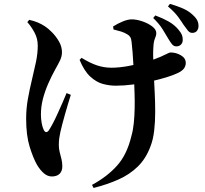

<svg xmlns="http://www.w3.org/2000/svg" viewBox="-20 -865 1040 973"><path d="M832.7 -669Q821.2 -688.8 804.3 -716.2Q787.5 -743.6 756.3 -773.9L767.2 -786.8Q804.4 -772.9 833.9 -756.4Q863.4 -739.8 883.8 -715.5Q897.4 -699.5 902 -687.7Q906.6 -676 906 -661.7Q905.8 -647.8 896.7 -638.8Q887.6 -629.7 872.8 -630Q860.4 -630.3 851.7 -640.8Q843.1 -651.4 832.7 -669ZM910.6 -738.8Q899.8 -756 882.7 -779.5Q865.5 -803 831.2 -832.5L841.3 -845.4Q881.4 -833.5 909.4 -821Q937.4 -808.4 957.3 -789.2Q974.1 -773.8 980.3 -760.5Q986.5 -747.2 985.9 -730.8Q985.6 -718.3 977.8 -708.3Q970 -698.4 953.7 -698.4Q941.5 -698.4 932.1 -710Q922.7 -721.7 910.6 -738.8ZM118.5 -752.8 128 -764.5Q153.2 -758.7 171.3 -751.1Q189.4 -743.5 207.2 -732.1Q222.8 -722.2 243.2 -701.7Q263.7 -681.1 278.9 -654.8Q294 -628.5 294 -600.4Q294 -579.6 284.4 -559.3Q274.7 -539.1 259.2 -511.9Q240.6 -478 224.1 -440.5Q207.7 -403 197.5 -363.9Q187.4 -324.8 187.4 -284.9Q187.4 -261.9 191.3 -240.7Q195.1 -219.6 201.9 -206.4Q207.2 -195.9 214.1 -195.5Q221.1 -195.2 227.8 -205Q237.2 -219.3 248.8 -241.4Q260.4 -263.5 272.4 -290.2Q284.5 -316.8 296.2 -343.4Q307.8 -370 317.4 -393.3L338.9 -384.5Q331.1 -360.4 323.6 -334.6Q316.1 -308.8 308.7 -283.3Q301.2 -257.8 295.6 -235.5Q290 -213.2 286 -196.3Q282.5 -180 280.3 -165Q278.1 -149.9 278.1 -128.6Q278.1 -110.9 282.7 -93.4Q287.3 -76 291.5 -58.6Q295.8 -41.2 295.8 -22.2Q295.8 2.1 282.1 15.7Q268.4 29.3 242.5 29.3Q221.4 29.3 202.7 13.5Q184 -2.3 167.5 -29.8Q148 -64 130.2 -121.7Q112.5 -179.4 112.5 -263Q112.5 -315.5 121.6 -365.2Q130.6 -414.9 141.9 -461.3Q153.2 -507.8 162.3 -551Q171.3 -594.3 171.3 -634.2Q171.3 -669.5 155.1 -699.8Q138.9 -730.1 118.5 -752.8ZM383.4 -561.4 393.3 -571.9Q435 -546.1 470.9 -533.9Q506.7 -521.8 545.3 -521.8Q582.6 -521.8 629.6 -530.2Q676.6 -538.7 721.4 -551.7Q766.2 -564.8 794.8 -577.7Q820 -589 829.6 -594.1Q839.3 -599.1 844.1 -599.1Q872.4 -599.1 896.9 -584.7Q921.4 -570.2 921.4 -546Q921.4 -530.9 912.6 -518.4Q903.8 -505.8 879.4 -494.2Q858.8 -484.2 823.2 -473.2Q787.5 -462.2 743.8 -452.6Q700 -442.9 654.2 -436.8Q608.4 -430.7 566.5 -430.7Q535.3 -430.7 501.8 -439.5Q468.4 -448.4 437.6 -476.7Q406.7 -505 383.4 -561.4ZM555.2 -715.6 553.2 -730.9Q576 -745.6 602 -756.2Q627.9 -766.9 647.7 -766.9Q672 -766.9 701 -757Q730.1 -747.1 751 -731.4Q772 -715.8 772 -697.5Q772 -685.1 765.5 -670.5Q758.9 -656 757.5 -629.7Q756 -611.4 756.1 -585.3Q756.3 -559.2 757.4 -533.1Q758.5 -506.9 759.5 -485.6Q761.5 -444.7 764 -396.2Q766.5 -347.6 766.5 -298.2Q766.5 -248.7 761.4 -203.6Q756.3 -158.4 742.9 -124.1Q719.9 -61.6 678.3 -20.9Q636.6 19.7 579.8 44.9Q523.1 70.1 454.2 87.6L446.3 71.9Q523.9 29.9 573.6 -26Q623.4 -81.8 645.7 -174.7Q654.6 -206.1 658.1 -241.7Q661.6 -277.4 662.4 -315.3Q663.2 -353.3 661.9 -391.7Q660.6 -430.1 659.3 -466.3Q658.3 -497.6 656.3 -532Q654.3 -566.5 652 -598.4Q649.6 -630.4 646.9 -652Q645.2 -668.7 640 -677.1Q634.9 -685.6 625.8 -690.5Q611.2 -699.8 593.6 -705.2Q576.1 -710.5 555.2 -715.6Z"/></svg>

Font: Noto Serif SC
Style: Regular
Weight: 200
Designer: Ryoko NISHIZUKA 西塚涼子 (kana & ideographs); Frank Grießhammer (Latin, Greek & Cyrillic); Wenlong ZHANG 张文龙 (bopomofo); San
Foundry: Adobe
Version: Version 2.001;hotconv 1.1.0;makeotfexe 2.6.0